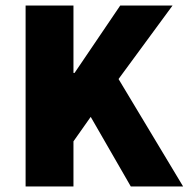

<svg xmlns="http://www.w3.org/2000/svg" viewBox="-20 -670 678 690"><path d="M72 0V-650H244V-408H248L412 -650H600L406 -386L638 0H450L306 -250L244 -162V0Z"/></svg>

Font: Mada Black
Style: Regular
Weight: 900
Designer: Khaled Hosny
Version: Version 1.5